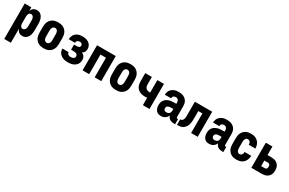

<svg xmlns="http://www.w3.org/2000/svg" viewBox="155 -1881 5189 3448"><g transform="rotate(30 2750.0 -156.5)"><path d="M56 215V-520H193V-446Q200 -463 211 -479Q222 -495 237.5 -506.5Q253 -518 271.5 -523Q290 -528 309 -528Q333 -528 355.5 -520Q378 -512 395 -495.5Q412 -479 423.5 -458Q435 -437 441.5 -414Q448 -391 450 -367.5Q452 -344 452 -320V-200Q452 -176 450 -152.5Q448 -129 441.5 -106Q435 -83 423.5 -62Q412 -41 395 -24.5Q378 -8 355.5 0Q333 8 309 8Q290 8 271.5 3Q253 -2 237.5 -13.5Q222 -25 211 -41Q200 -57 193 -74V215ZM251 -106Q267 -106 281 -115Q295 -124 302.5 -138Q310 -152 312.5 -168Q315 -184 315 -200V-320Q315 -336 312.5 -352Q310 -368 302.5 -382Q295 -396 281 -405Q267 -414 251 -414Q241 -414 231 -410Q221 -406 214 -398Q207 -390 203 -380.5Q199 -371 196.5 -361Q194 -351 193.5 -340.5Q193 -330 193 -320V-200Q193 -190 193.5 -179.5Q194 -169 196.5 -159Q199 -149 203 -139.5Q207 -130 214 -122Q221 -114 231 -110Q241 -106 251 -106Z M750 8Q723 8 695.5 3Q668 -2 643.5 -15Q619 -28 600 -48Q581 -68 569 -93Q557 -118 552.5 -145.5Q548 -173 548 -200V-320Q548 -347 552.5 -374.5Q557 -402 569 -427Q581 -452 600 -472Q619 -492 643.5 -505Q668 -518 695.5 -523Q723 -528 750 -528Q777 -528 804.5 -523Q832 -518 856.5 -505Q881 -492 900 -472Q919 -452 931 -427Q943 -402 947.5 -374.5Q952 -347 952 -320V-200Q952 -173 947.5 -145.5Q943 -118 931 -93Q919 -68 900 -48Q881 -28 856.5 -15Q832 -2 804.5 3Q777 8 750 8ZM750 -106Q766 -106 780.5 -114.5Q795 -123 802.5 -137.5Q810 -152 812.5 -168Q815 -184 815 -200V-320Q815 -336 812.5 -352Q810 -368 802.5 -382.5Q795 -397 780.5 -405.5Q766 -414 750 -414Q734 -414 719.5 -405.5Q705 -397 697.5 -382.5Q690 -368 687.5 -352Q685 -336 685 -320V-200Q685 -184 687.5 -168Q690 -152 697.5 -137.5Q705 -123 719.5 -114.5Q734 -106 750 -106Z M1252 8Q1227 8 1202.5 5Q1178 2 1154.5 -7Q1131 -16 1110.5 -30.5Q1090 -45 1075.5 -65Q1061 -85 1053.5 -109.5Q1046 -134 1046 -158H1175Q1175 -145 1182 -132.5Q1189 -120 1200 -112.5Q1211 -105 1225 -102Q1239 -99 1252 -99Q1266 -99 1280 -102Q1294 -105 1306 -112.5Q1318 -120 1324.5 -132.5Q1331 -145 1331 -159Q1331 -173 1324 -185.5Q1317 -198 1304.5 -205Q1292 -212 1278 -214.5Q1264 -217 1250 -217H1192V-324H1250Q1261 -324 1272.5 -326Q1284 -328 1294 -333.5Q1304 -339 1309.5 -349.5Q1315 -360 1315 -371Q1315 -383 1310 -393Q1305 -403 1295.5 -409.5Q1286 -416 1275 -418.5Q1264 -421 1253 -421Q1240 -421 1228.5 -417Q1217 -413 1208 -404.5Q1199 -396 1195 -384Q1191 -372 1191 -360H1062V-361Q1062 -385 1068.5 -408Q1075 -431 1087.5 -451.5Q1100 -472 1118.5 -487Q1137 -502 1159 -511.5Q1181 -521 1205 -524.5Q1229 -528 1253 -528Q1276 -528 1299 -525Q1322 -522 1344 -514Q1366 -506 1385 -492.5Q1404 -479 1417.5 -460Q1431 -441 1437.5 -418.5Q1444 -396 1444 -373Q1444 -358 1441 -342.5Q1438 -327 1430.5 -313.5Q1423 -300 1411.5 -290Q1400 -280 1386 -272Q1403 -264 1417.5 -253Q1432 -242 1442 -227Q1452 -212 1456 -194Q1460 -176 1460 -157Q1460 -132 1453 -108Q1446 -84 1431 -63.5Q1416 -43 1395 -29Q1374 -15 1350.5 -6.5Q1327 2 1302 5Q1277 8 1252 8Z M1556 0V-520H1944V0H1807V-406H1693V0Z M2250 8Q2223 8 2195.5 3Q2168 -2 2143.5 -15Q2119 -28 2100 -48Q2081 -68 2069 -93Q2057 -118 2052.5 -145.5Q2048 -173 2048 -200V-320Q2048 -347 2052.5 -374.5Q2057 -402 2069 -427Q2081 -452 2100 -472Q2119 -492 2143.5 -505Q2168 -518 2195.5 -523Q2223 -528 2250 -528Q2277 -528 2304.5 -523Q2332 -518 2356.5 -505Q2381 -492 2400 -472Q2419 -452 2431 -427Q2443 -402 2447.5 -374.5Q2452 -347 2452 -320V-200Q2452 -173 2447.5 -145.5Q2443 -118 2431 -93Q2419 -68 2400 -48Q2381 -28 2356.5 -15Q2332 -2 2304.5 3Q2277 8 2250 8ZM2250 -106Q2266 -106 2280.5 -114.5Q2295 -123 2302.5 -137.5Q2310 -152 2312.5 -168Q2315 -184 2315 -200V-320Q2315 -336 2312.5 -352Q2310 -368 2302.5 -382.5Q2295 -397 2280.5 -405.5Q2266 -414 2250 -414Q2234 -414 2219.5 -405.5Q2205 -397 2197.5 -382.5Q2190 -368 2187.5 -352Q2185 -336 2185 -320V-200Q2185 -184 2187.5 -168Q2190 -152 2197.5 -137.5Q2205 -123 2219.5 -114.5Q2234 -106 2250 -106Z M2807 0V-155Q2795 -153 2782 -152Q2769 -151 2756 -151Q2728 -151 2700.5 -156.5Q2673 -162 2648 -175Q2623 -188 2603.5 -209Q2584 -230 2573 -256Q2562 -282 2559 -310Q2556 -338 2556 -366V-520H2693V-366Q2693 -345 2698 -324Q2703 -303 2718 -288Q2733 -273 2753.5 -267Q2774 -261 2796 -261H2807V-520H2944V0Z M3181 8Q3161 8 3142.5 4Q3124 0 3108 -10Q3092 -20 3080 -35.5Q3068 -51 3061 -68.5Q3054 -86 3051 -105Q3048 -124 3048 -143Q3048 -170 3054.5 -196.5Q3061 -223 3076.5 -245Q3092 -267 3115 -282Q3138 -297 3163.5 -306Q3189 -315 3215.5 -318Q3242 -321 3269 -321H3315V-346Q3315 -360 3311.5 -374Q3308 -388 3299 -399Q3290 -410 3276.5 -415.5Q3263 -421 3248 -421Q3236 -421 3223.5 -417.5Q3211 -414 3201.5 -405.5Q3192 -397 3187.5 -385Q3183 -373 3183 -360H3054Q3054 -384 3060.5 -407.5Q3067 -431 3080 -451.5Q3093 -472 3112.5 -487Q3132 -502 3154 -511.5Q3176 -521 3200 -524.5Q3224 -528 3248 -528Q3274 -528 3299 -524Q3324 -520 3347 -510Q3370 -500 3389.5 -482.5Q3409 -465 3421.5 -443Q3434 -421 3439 -396Q3444 -371 3444 -346V-117Q3444 -110 3449 -104.5Q3454 -99 3462 -99H3479V8H3462Q3439 8 3416 4Q3393 0 3373 -11Q3353 -22 3338.5 -40.5Q3324 -59 3319 -81Q3310 -61 3296 -43.5Q3282 -26 3263.5 -14.5Q3245 -3 3223.5 2.5Q3202 8 3181 8ZM3234 -99Q3250 -99 3266 -104Q3282 -109 3293.5 -120.5Q3305 -132 3310 -148Q3315 -164 3315 -180V-214H3269Q3259 -214 3249 -213Q3239 -212 3229 -210Q3219 -208 3209 -203.5Q3199 -199 3191.5 -192Q3184 -185 3180.5 -175.5Q3177 -166 3177 -155Q3177 -144 3180.5 -133Q3184 -122 3192 -114Q3200 -106 3211.5 -102.5Q3223 -99 3234 -99Z M3514 0V-114Q3529 -114 3542.5 -119.5Q3556 -125 3564.5 -137Q3573 -149 3577.5 -163Q3582 -177 3583.5 -191.5Q3585 -206 3585 -220.5Q3585 -235 3585 -249V-520H3944V0H3807V-406H3722V-261Q3722 -237 3721 -212.5Q3720 -188 3716.5 -164Q3713 -140 3705 -117Q3697 -94 3683.5 -73.5Q3670 -53 3651.5 -37Q3633 -21 3610 -12.5Q3587 -4 3562.5 -2Q3538 0 3514 0Z M4181 8Q4161 8 4142.5 4Q4124 0 4108 -10Q4092 -20 4080 -35.5Q4068 -51 4061 -68.5Q4054 -86 4051 -105Q4048 -124 4048 -143Q4048 -170 4054.5 -196.5Q4061 -223 4076.5 -245Q4092 -267 4115 -282Q4138 -297 4163.5 -306Q4189 -315 4215.5 -318Q4242 -321 4269 -321H4315V-346Q4315 -360 4311.5 -374Q4308 -388 4299 -399Q4290 -410 4276.5 -415.5Q4263 -421 4248 -421Q4236 -421 4223.5 -417.5Q4211 -414 4201.5 -405.5Q4192 -397 4187.5 -385Q4183 -373 4183 -360H4054Q4054 -384 4060.5 -407.5Q4067 -431 4080 -451.5Q4093 -472 4112.5 -487Q4132 -502 4154 -511.5Q4176 -521 4200 -524.5Q4224 -528 4248 -528Q4274 -528 4299 -524Q4324 -520 4347 -510Q4370 -500 4389.5 -482.5Q4409 -465 4421.5 -443Q4434 -421 4439 -396Q4444 -371 4444 -346V-117Q4444 -110 4449 -104.5Q4454 -99 4462 -99H4479V8H4462Q4439 8 4416 4Q4393 0 4373 -11Q4353 -22 4338.5 -40.5Q4324 -59 4319 -81Q4310 -61 4296 -43.5Q4282 -26 4263.5 -14.5Q4245 -3 4223.5 2.5Q4202 8 4181 8ZM4234 -99Q4250 -99 4266 -104Q4282 -109 4293.5 -120.5Q4305 -132 4310 -148Q4315 -164 4315 -180V-214H4269Q4259 -214 4249 -213Q4239 -212 4229 -210Q4219 -208 4209 -203.5Q4199 -199 4191.5 -192Q4184 -185 4180.5 -175.5Q4177 -166 4177 -155Q4177 -144 4180.5 -133Q4184 -122 4192 -114Q4200 -106 4211.5 -102.5Q4223 -99 4234 -99Z M4747 8Q4720 8 4693 3Q4666 -2 4642 -15Q4618 -28 4599 -48.5Q4580 -69 4568.5 -93.5Q4557 -118 4552.5 -145.5Q4548 -173 4548 -200V-320Q4548 -347 4552.5 -374.5Q4557 -402 4568.5 -426.5Q4580 -451 4599 -471.5Q4618 -492 4642 -505Q4666 -518 4693 -523Q4720 -528 4747 -528Q4773 -528 4799 -523.5Q4825 -519 4848 -507.5Q4871 -496 4890 -478Q4909 -460 4921.5 -437Q4934 -414 4940 -388.5Q4946 -363 4946 -337V-335H4809V-336Q4809 -350 4806 -364Q4803 -378 4795 -389.5Q4787 -401 4774 -407.5Q4761 -414 4747 -414Q4731 -414 4717.5 -405Q4704 -396 4697 -382Q4690 -368 4687.5 -352Q4685 -336 4685 -320V-200Q4685 -184 4687.5 -168Q4690 -152 4697 -138Q4704 -124 4717.5 -115Q4731 -106 4747 -106Q4761 -106 4774 -112.5Q4787 -119 4795 -130.5Q4803 -142 4806 -156Q4809 -170 4809 -184V-185H4946V-183Q4946 -157 4940 -131.5Q4934 -106 4921.5 -83Q4909 -60 4890 -42Q4871 -24 4848 -12.5Q4825 -1 4799 3.5Q4773 8 4747 8Z M5056 0V-520H5193V-343H5273Q5297 -343 5320 -339Q5343 -335 5364.5 -325.5Q5386 -316 5403.5 -299.5Q5421 -283 5432 -262.5Q5443 -242 5447.5 -218.5Q5452 -195 5452 -172Q5452 -148 5447.5 -124.5Q5443 -101 5432 -80.5Q5421 -60 5403.5 -43.5Q5386 -27 5364.5 -17.5Q5343 -8 5320 -4Q5297 0 5273 0ZM5273 -114Q5283 -114 5292 -119Q5301 -124 5306.5 -132.5Q5312 -141 5313.5 -151Q5315 -161 5315 -172Q5315 -182 5313.5 -192Q5312 -202 5306.5 -210.5Q5301 -219 5292 -224Q5283 -229 5273 -229H5193V-114Z"/></g></svg>

Font: Iosevka SS18 Heavy
Style: Regular
Weight: 900
Monospace: yes
Designer: Belleve Invis
Foundry: Belleve Invis
Version: Version 25.1.1; ttfautohint (v1.8.4)